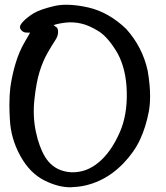

<svg xmlns="http://www.w3.org/2000/svg" viewBox="-20 -798 705 817"><path d="M208 -691.4Q213.9 -686 220.5 -682.1Q227.1 -678.2 227.1 -661.1Q227.1 -644 214.1 -625Q201.2 -606 181.6 -571.5Q162.1 -537.1 148.2 -492.2Q134.3 -447.3 126.5 -375.2Q118.7 -303.2 132.6 -237.5Q146.5 -171.9 172.1 -130.1Q197.8 -88.4 240 -73.5Q282.2 -58.6 328.4 -69.6Q374.5 -80.6 416.5 -122.3Q458.5 -164.1 490 -235.8Q521.5 -307.6 519.5 -404.8Q517.6 -502 480.5 -570.8Q440.4 -639.6 399.7 -665Q358.9 -690.4 325.4 -697.8Q292 -705.1 262.7 -702.1Q233.4 -699.2 208 -691.4ZM107.4 -659.2Q101.1 -658.7 88.9 -659.7Q76.7 -660.6 67.9 -673.3Q59.1 -686 77.4 -705.3Q95.7 -724.6 122.8 -741.2Q149.9 -757.8 209.5 -772Q233.9 -777.8 262.7 -777.8Q304.7 -777.8 356.4 -766.1Q443.4 -745.6 517.1 -674.8Q586.4 -597.7 608.4 -497.1Q618.7 -437 618.7 -389.2Q618.7 -354.5 613.8 -326.2Q601.1 -258.3 576.2 -204.6Q551.3 -150.9 504.9 -102.8Q458.5 -54.7 403.1 -29.3Q347.7 -3.9 291 -2Q285.6 -1 280.3 -1Q227.5 -1 169.9 -29.8Q106.9 -61 66.4 -134.8Q25.9 -208.5 22 -289.6Q20 -322.3 20 -350.6Q20 -392.1 23.9 -425.3Q31.2 -478 46.4 -528.6Q61.5 -579.1 85.7 -620.1Q109.9 -661.1 107.4 -659.2Z"/></svg>

Font: Myanmar Kalay
Style: Regular
Weight: 400
Designer: Khon Soe Zaw Thu
Foundry: PaOh Unicode khonsoezawthu@gmail.com and @hotmail.com
Version: Version 1.20 December 6, 2016